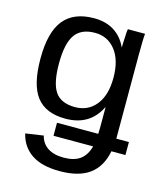

<svg xmlns="http://www.w3.org/2000/svg" viewBox="-111 -621 779 913"><g transform="rotate(15 278.0 -164.5)"><path d="M268 208Q180 208 129.5 174Q79 140 64 77L152 64Q161 101 191 121Q221 141 270 141Q321 141 350.5 119.5Q380 98 392 53H197V-11H400L401 -37V-142H400Q350 -40 230 -40Q133 -40 87.5 -98.5Q42 -157 42 -286Q42 -416 91 -476.5Q140 -537 240 -537Q297 -537 338 -511.5Q379 -486 401 -438H402Q402 -446 402.5 -458.5Q403 -471 404 -489Q405 -523 408 -528H492Q489 -502 489 -419V-11H551V53H482Q467 131 414.5 169.5Q362 208 268 208ZM401 -286Q401 -374 362.5 -422.5Q324 -471 262 -471Q193 -471 163 -427Q133 -383 133 -286Q133 -189 162 -147Q191 -105 260 -105Q324 -105 362.5 -153Q401 -201 401 -286Z"/></g></svg>

Font: Libra Sans
Style: Regular
Weight: 400
Foundry: Context Ltd
Version: Version 1.000; ttfautohint (v1.3)